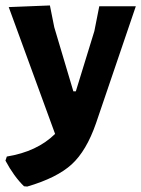

<svg xmlns="http://www.w3.org/2000/svg" viewBox="-33 -491 518 704"><path d="M150 -471 166 -391 236 -156H245L313 -377L331 -468H465L319 -39Q284 62 230 111.5Q176 161 67 193L55 192Q18 156 -13 98L-8 83Q103 65 169 0L-1 -465Z"/></svg>

Font: Alegreya Sans SC ExtraBold
Style: Regular
Weight: 800
Designer: Juan Pablo del Peral
Foundry: Huerta Tipografica
Version: Version 2.007